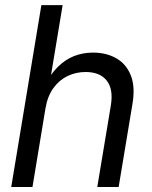

<svg xmlns="http://www.w3.org/2000/svg" viewBox="-20 -748 607 768"><path d="M161.6 -313 109.9 0H24.9L145.5 -727.5H230.5L176.3 -400.9H155.3Q180.2 -449.2 210.4 -479.5Q240.7 -509.8 276.1 -523.7Q311.5 -537.6 352.1 -537.6Q405.3 -537.6 445.1 -514.9Q484.9 -492.2 503.2 -446.5Q521.5 -400.9 509.8 -332L454.6 0H369.1L423.3 -325.7Q434.1 -391.1 407 -425.5Q379.9 -460 322.3 -460Q284.2 -460 250.7 -444.1Q217.3 -428.2 193.6 -395.8Q169.9 -363.3 161.6 -313Z"/></svg>

Font: Inter 24pt
Style: Italic
Weight: 400
Italic angle: -9.3988°
Designer: Rasmus Andersson
Foundry: rsms
Version: Version 4.001;git-66647c0bb